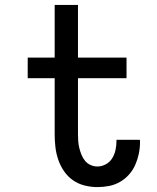

<svg xmlns="http://www.w3.org/2000/svg" viewBox="-20 -755 640 783"><path d="M377 8Q351 8 325 1.5Q299 -5 277.5 -20Q256 -35 241 -57Q226 -79 217.5 -104Q209 -129 206 -155Q203 -181 203 -207V-436H93V-520H203V-735H298V-520H496V-436H298V-207Q298 -193 299 -179Q300 -165 303.5 -151Q307 -137 312.5 -123.5Q318 -110 327 -99Q336 -88 349.5 -82Q363 -76 377 -76Q395 -76 411.5 -85Q428 -94 437.5 -109.5Q447 -125 451 -143Q455 -161 455 -180V-185H550Q551 -183 551 -180.5Q551 -178 551 -175Q551 -151 546 -127.5Q541 -104 531.5 -82.5Q522 -61 506 -43Q490 -25 469 -13Q448 -1 424.5 3.5Q401 8 377 8Z"/></svg>

Font: Iosevka Fixed Medium Extended
Style: Regular
Weight: 500
Width: 7
Monospace: yes
Designer: Belleve Invis
Foundry: Belleve Invis
Version: Version 24.1.1; ttfautohint (v1.8.4)